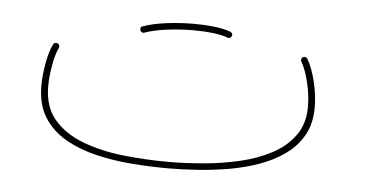

<svg xmlns="http://www.w3.org/2000/svg" viewBox="-36 -434 943 493"><g transform="rotate(5 435.0 -187.5)"><path d="M69.3 -182.1Q69.3 -133.3 90.1 -100.6Q110.8 -67.9 146.5 -47.6Q182.1 -27.3 226.6 -16.8Q271 -6.3 318.8 -2.7Q366.7 1 411.6 1Q446.3 1 486.3 -1.7Q526.4 -4.4 566.9 -11.2Q607.4 -18.1 644.5 -31.2Q681.6 -44.4 710.7 -65.2Q739.7 -85.9 756.6 -116Q773.4 -146 773.4 -187Q773.4 -220.2 764.9 -254.4Q756.3 -288.6 743.7 -310.5Q741.7 -313.5 738.3 -314.5Q734.9 -315.4 731.9 -313.5Q729 -311.5 728 -308.1Q727.1 -304.7 729 -301.8Q740.2 -282.7 748 -250.5Q755.9 -218.3 755.9 -187Q755.9 -144 734.1 -113.8Q712.4 -83.5 676 -64.2Q639.6 -44.9 594.7 -34.4Q549.8 -23.9 502.2 -19.8Q454.6 -15.6 411.6 -15.6Q354 -15.6 296.6 -21.7Q239.3 -27.8 191.7 -45.4Q144 -63 115.5 -95.9Q86.9 -128.9 86.9 -182.1Q86.9 -207 92.3 -237.1Q97.7 -267.1 105.5 -282.2Q106.9 -285.6 106 -289.1Q105 -292.5 101.6 -293.9Q98.1 -295.4 94.7 -294.4Q91.3 -293.5 89.8 -290Q80.6 -271.5 75 -240.5Q69.3 -209.5 69.3 -182.1ZM310.1 -345.7Q311 -343.3 314.2 -341.3Q317.4 -339.4 320.8 -340.8Q343.8 -349.1 377.9 -353.5Q412.1 -357.9 446.3 -357.9Q448.7 -357.9 450.4 -359.1Q452.1 -360.4 453.4 -362.3Q454.6 -364.3 454.6 -366.2Q454.6 -369.6 452.1 -372.1Q449.7 -374.5 446.3 -374.5Q411.6 -374.5 376 -370.1Q340.3 -365.7 314.9 -356.4Q311.5 -356 310.3 -352.5Q309.1 -349.1 310.1 -345.7ZM438 -366.2Q438 -362.8 440.4 -360.4Q442.9 -357.9 446.3 -357.9Q473.6 -357.9 497.3 -355Q521 -352.1 534.7 -346.7Q537.1 -345.7 539.3 -346.2Q541.5 -346.7 543.2 -348.4Q544.9 -350.1 545.4 -351.6Q546.9 -355 545.2 -358.2Q543.5 -361.3 540.5 -362.3Q523.9 -368.7 499 -371.6Q474.1 -374.5 446.3 -374.5Q442.9 -374.5 440.4 -372.1Q438 -369.6 438 -366.2Z"/></g></svg>

Font: Mikhak VF
Style: Regular
Weight: 100
Designer: Amin Abedi
Version: Version 3.001